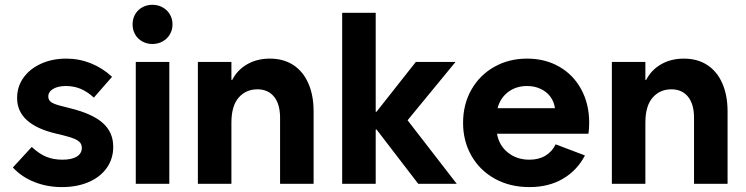

<svg xmlns="http://www.w3.org/2000/svg" viewBox="-20 -760 3087 794"><path d="M33.2 -67.4 111.3 -152.3Q141.6 -124 171.1 -111.8Q200.7 -99.6 238.3 -99.6Q276.9 -99.6 297.6 -112.5Q318.4 -125.5 318.4 -148.4Q318.4 -161.6 311 -170.4Q303.7 -179.2 286.9 -186.3Q270 -193.4 238.3 -201.2L213.9 -207Q49.8 -245.1 50.8 -355.5Q50.8 -401.9 77.1 -438.7Q103.5 -475.6 149.9 -496.6Q196.3 -517.6 253.9 -517.6Q307.1 -517.6 355.5 -498.3Q403.8 -479 443.4 -442.4L368.2 -356.4Q341.3 -380.9 313.5 -392.6Q285.6 -404.3 252.9 -404.3Q219.7 -404.3 199.7 -392.3Q179.7 -380.4 179.7 -360.4Q179.7 -345.2 193.4 -336.4Q207 -327.6 243.2 -319.3L269.5 -312.5Q361.8 -290 405.3 -251.2Q448.7 -212.4 448.2 -152.3Q448.2 -104 421.9 -66.2Q395.5 -28.3 347.2 -7.3Q298.8 13.7 236.3 13.7Q174.8 13.7 122.1 -7.3Q69.3 -28.3 33.2 -67.4Z M541.5 -503.9H680.2V0H541.5ZM528.3 -659.2Q528.3 -682.1 538.8 -700.7Q549.3 -719.2 568.4 -729.7Q587.4 -740.2 610.4 -740.2Q633.3 -740.2 652.3 -729.7Q671.4 -719.2 682.4 -700.7Q693.4 -682.1 693.4 -659.2Q693.4 -636.2 682.4 -617.7Q671.4 -599.1 652.3 -588.6Q633.3 -578.1 610.4 -578.1Q587.4 -578.1 568.4 -588.6Q549.3 -599.1 538.8 -617.7Q528.3 -636.2 528.3 -659.2Z M798.3 -503.9H937V-429.7H940.4Q961.4 -470.7 1002 -494.1Q1042.5 -517.6 1096.2 -517.6Q1152.3 -517.6 1192.9 -491.2Q1233.4 -464.8 1255.1 -415.5Q1276.9 -366.2 1276.9 -298.8V0H1138.2V-275.4Q1137.7 -330.1 1113 -360.4Q1088.4 -390.6 1044.4 -390.6Q997.1 -390.6 967.3 -356.7Q937.5 -322.8 937 -254.9V0H798.3Z M1395 -707H1533.7V-297.9H1537.1L1699.7 -503.9H1863.8L1665.5 -262.7L1868.7 0H1709.5L1537.1 -224.6H1533.7V0H1395Z M1895 -252Q1895 -328.6 1929.4 -389.2Q1963.9 -449.7 2024.2 -483.6Q2084.5 -517.6 2159.7 -517.6Q2234.9 -517.6 2293.2 -483.9Q2351.6 -450.2 2384 -389.9Q2416.5 -329.6 2416.5 -252.9Q2416.5 -229 2413.6 -207H2035.2Q2043.9 -158.2 2080.6 -128.9Q2117.2 -99.6 2169.4 -99.6Q2208 -99.6 2235.6 -116.2Q2263.2 -132.8 2277.8 -163.1L2398.9 -117.2Q2367.2 -55.7 2308.3 -21Q2249.5 13.7 2169.4 13.7Q2088.9 13.7 2026.6 -20.8Q1964.4 -55.2 1929.7 -115.7Q1895 -176.3 1895 -252ZM2274.9 -312.5Q2271.5 -338.9 2256.3 -359.6Q2241.2 -380.4 2216.1 -392.3Q2190.9 -404.3 2159.7 -404.3Q2114.3 -404.3 2081.5 -379.6Q2048.8 -355 2037.6 -312.5Z M2510.3 -503.9H2648.9V-429.7H2652.3Q2673.3 -470.7 2713.9 -494.1Q2754.4 -517.6 2808.1 -517.6Q2864.3 -517.6 2904.8 -491.2Q2945.3 -464.8 2967 -415.5Q2988.8 -366.2 2988.8 -298.8V0H2850.1V-275.4Q2849.6 -330.1 2825 -360.4Q2800.3 -390.6 2756.3 -390.6Q2709 -390.6 2679.2 -356.7Q2649.4 -322.8 2648.9 -254.9V0H2510.3Z"/></svg>

Font: Wanted Sans
Style: Bold
Weight: 700
Designer: Original Design by Kil Hyung-jin and Kang Hanbin, Wanted Lab, Inc; Hangeul from Source Han Sans by Jang Soo-young and Ka
Foundry: Wanted Lab, Inc.
Version: Version 1.000